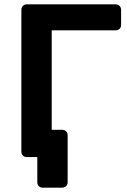

<svg xmlns="http://www.w3.org/2000/svg" viewBox="-20 -720 583 880"><path d="M102 0Q92 0 85 -7Q78 -14 78 -24V-675Q78 -686 85 -693Q92 -700 102 -700H510Q521 -700 528 -693Q535 -686 535 -675V-605Q535 -595 528 -588Q521 -581 510 -581H217V-125H265Q276 -125 283 -118Q290 -111 290 -101V116Q290 126 283 133Q276 140 265 140H175Q164 140 157.5 133Q151 126 151 116V0Z"/></svg>

Font: Rubik Medium
Style: Regular
Weight: 500
Designer: Hubert and Fischer
Foundry: Hubert and Fischer
Version: Version 2.300; ttfautohint (v1.8.4.7-5d5b);gftools[0.9.30]